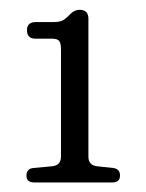

<svg xmlns="http://www.w3.org/2000/svg" viewBox="-20 -734 299 392"><path d="M52.5 -655Q35 -655 35 -672.5Q35 -689 53.5 -689H90.5Q102.5 -689 109.2 -693Q116 -697 123.5 -705.5Q132.5 -714 142.5 -714Q160.5 -714 160.5 -695.5V-414Q160.5 -396.5 178.5 -394.5L211.5 -391Q225 -389 225 -375.5Q225 -361.5 209 -361.5H50Q34 -361.5 34 -375.5Q34 -389.5 48 -391L86 -394.5Q104.5 -396 104.5 -414.5V-632.5Q104.5 -646.5 100.5 -650.8Q96.5 -655 86 -655Z"/></svg>

Font: Fraunces 72pt SuperSoft Light
Style: Regular
Weight: 300
Version: Version 1.000;[0bf87f6ff]